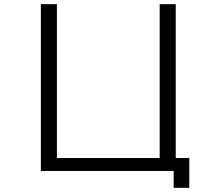

<svg xmlns="http://www.w3.org/2000/svg" viewBox="-20 -790 1040 921"><path d="M813 30H176V-770H253V-32H746V-770H823V-32H888V111H813Z"/></svg>

Font: LINE Seed JP_TTF Regular
Style: Regular
Weight: 400
Designer: LINE & Fontrix & Fontworks
Version: Version 1.002